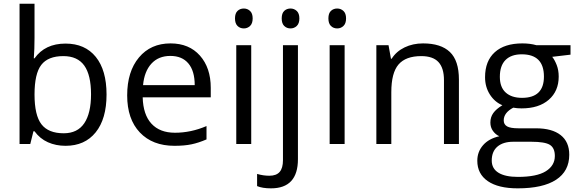

<svg xmlns="http://www.w3.org/2000/svg" viewBox="-20 -780 3134 1040"><path d="M335 -543.9Q440.4 -543.9 498.8 -471.9Q557.1 -399.9 557.1 -268.1Q557.1 -136.2 498.3 -63.2Q439.5 9.8 335 9.8Q282.7 9.8 239.5 -9.5Q196.3 -28.8 167 -68.8H161.1L144 0H85.9V-759.8H167V-575.2Q167 -513.2 163.1 -463.9H167Q223.6 -543.9 335 -543.9ZM323.2 -476.1Q240.2 -476.1 203.6 -428.5Q167 -380.9 167 -268.1Q167 -155.3 204.6 -106.7Q242.2 -58.1 325.2 -58.1Q399.9 -58.1 436.5 -112.5Q473.1 -167 473.1 -269Q473.1 -373.5 436.5 -424.8Q399.9 -476.1 323.2 -476.1Z M924.8 9.8Q806.2 9.8 737.5 -62.5Q668.9 -134.8 668.9 -263.2Q668.9 -392.6 732.7 -468.8Q796.4 -544.9 903.8 -544.9Q1004.4 -544.9 1063 -478.8Q1121.6 -412.6 1121.6 -304.2V-252.9H752.9Q755.4 -158.7 800.5 -109.9Q845.7 -61 927.7 -61Q1014.2 -61 1098.6 -97.2V-24.9Q1055.7 -6.3 1017.3 1.7Q979 9.8 924.8 9.8ZM902.8 -477.1Q838.4 -477.1 800 -435.1Q761.7 -393.1 754.9 -318.8H1034.7Q1034.7 -395.5 1000.5 -436.3Q966.3 -477.1 902.8 -477.1Z M1340.8 0H1259.8V-535.2H1340.8ZM1252.9 -680.2Q1252.9 -708 1266.6 -720.9Q1280.3 -733.9 1300.8 -733.9Q1320.3 -733.9 1334.5 -720.7Q1348.6 -707.5 1348.6 -680.2Q1348.6 -652.8 1334.5 -639.4Q1320.3 -626 1300.8 -626Q1280.3 -626 1266.6 -639.4Q1252.9 -652.8 1252.9 -680.2Z M1447.8 240.2Q1401.4 240.2 1372.6 228V162.1Q1406.2 171.9 1439 171.9Q1477.1 171.9 1494.9 151.1Q1512.7 130.4 1512.7 87.9V-535.2H1593.8V82Q1593.8 240.2 1447.8 240.2ZM1505.9 -680.2Q1505.9 -708 1519.5 -720.9Q1533.2 -733.9 1553.7 -733.9Q1573.2 -733.9 1587.4 -720.7Q1601.6 -707.5 1601.6 -680.2Q1601.6 -652.8 1587.4 -639.4Q1573.2 -626 1553.7 -626Q1533.2 -626 1519.5 -639.4Q1505.9 -652.8 1505.9 -680.2Z M1846.7 0H1765.6V-535.2H1846.7ZM1758.8 -680.2Q1758.8 -708 1772.5 -720.9Q1786.1 -733.9 1806.6 -733.9Q1826.2 -733.9 1840.3 -720.7Q1854.5 -707.5 1854.5 -680.2Q1854.5 -652.8 1840.3 -639.4Q1826.2 -626 1806.6 -626Q1786.1 -626 1772.5 -639.4Q1758.8 -652.8 1758.8 -680.2Z M2384.8 0V-346.2Q2384.8 -411.6 2355 -443.8Q2325.2 -476.1 2261.7 -476.1Q2177.7 -476.1 2138.7 -430.7Q2099.6 -385.3 2099.6 -280.8V0H2018.6V-535.2H2084.5L2097.7 -461.9H2101.6Q2126.5 -501.5 2171.4 -523.2Q2216.3 -544.9 2271.5 -544.9Q2368.2 -544.9 2417 -498.3Q2465.8 -451.7 2465.8 -349.1V0Z M3070.3 -535.2V-483.9L2971.2 -472.2Q2984.9 -455.1 2995.6 -427.5Q3006.3 -399.9 3006.3 -365.2Q3006.3 -286.6 2952.6 -239.7Q2898.9 -192.9 2805.2 -192.9Q2781.2 -192.9 2760.3 -196.8Q2708.5 -169.4 2708.5 -127.9Q2708.5 -106 2726.6 -95.5Q2744.6 -85 2788.6 -85H2883.3Q2970.2 -85 3016.8 -48.3Q3063.5 -11.7 3063.5 58.1Q3063.5 147 2992.2 193.6Q2920.9 240.2 2784.2 240.2Q2679.2 240.2 2622.3 201.2Q2565.4 162.1 2565.4 90.8Q2565.4 42 2596.7 6.3Q2627.9 -29.3 2684.6 -42Q2664.1 -51.3 2650.1 -70.8Q2636.2 -90.3 2636.2 -116.2Q2636.2 -145.5 2651.9 -167.5Q2667.5 -189.5 2701.2 -210Q2659.7 -227.1 2633.5 -268.1Q2607.4 -309.1 2607.4 -361.8Q2607.4 -449.7 2660.2 -497.3Q2712.9 -544.9 2809.6 -544.9Q2851.6 -544.9 2885.3 -535.2ZM2643.6 89.8Q2643.6 133.3 2680.2 155.8Q2716.8 178.2 2785.2 178.2Q2887.2 178.2 2936.3 147.7Q2985.4 117.2 2985.4 64.9Q2985.4 21.5 2958.5 4.6Q2931.6 -12.2 2857.4 -12.2H2760.3Q2705.1 -12.2 2674.3 14.2Q2643.6 40.5 2643.6 89.8ZM2687.5 -363.8Q2687.5 -307.6 2719.2 -278.8Q2751 -250 2807.6 -250Q2926.3 -250 2926.3 -365.2Q2926.3 -485.8 2806.2 -485.8Q2749 -485.8 2718.3 -455.1Q2687.5 -424.3 2687.5 -363.8Z"/></svg>

Font: f0_25643 
Style: Regular
Weight: 400
Foundry: Ascender Corporation
Version: Version 1.10